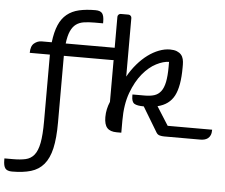

<svg xmlns="http://www.w3.org/2000/svg" viewBox="-109 -847 1446 1234"><g transform="rotate(5 614.0 -230.0)"><path d="M190 -460H60Q60 -504 82 -522Q104 -540 130 -540H195Q203 -607 222 -651.5Q241 -696 273.5 -722.5Q306 -749 351.5 -759.5Q397 -770 457 -770Q489 -770 501 -754Q513 -738 513 -701V-690H457Q419 -690 389.5 -685.5Q360 -681 339 -665.5Q318 -650 304.5 -620Q291 -590 285 -540H661Q661 -496 639 -478Q617 -460 591 -460H280V-30Q280 72 265 137.5Q250 203 217.5 241.5Q185 280 134.5 295Q84 310 13 310Q-19 310 -31 294Q-43 278 -43 241V230H13Q60 230 93.5 222.5Q127 215 148.5 188.5Q170 162 180 110.5Q190 59 190 -30Z M661 0Q619 0 599.5 -21.5Q580 -43 580 -91Q580 -118 585.5 -143Q591 -168 601 -191V-740Q601 -748 607 -754Q613 -760 621 -760H671Q679 -760 685 -754Q691 -748 691 -740V-362Q716 -407 748 -444Q780 -481 814.5 -506.5Q849 -532 885.5 -546Q922 -560 957 -560Q983 -560 1000.5 -553Q1018 -546 1028.5 -534Q1039 -522 1043 -505.5Q1047 -489 1047 -470V-451Q1047 -330 1015 -269Q983 -208 908 -190L984 -70H1271Q1271 -48 1265 -34.5Q1259 -21 1249 -13.5Q1239 -6 1226.5 -3Q1214 0 1201 0H967Q953 0 939 -3.5Q925 -7 917 -20L820 -181Q777 -181 759 -192Q741 -203 741 -241V-251H820Q856 -251 881.5 -259Q907 -267 924 -289Q941 -311 949 -350Q957 -389 957 -451V-480Q921 -480 875 -456.5Q829 -433 788 -383.5Q747 -334 719 -258.5Q691 -183 691 -78V0Z"/></g></svg>

Font: Warnes
Style: Regular
Weight: 400
Designer: Eduardo Rodriguez Tunni
Foundry: Eduardo Rodriguez Tunni
Version: Version 1.001